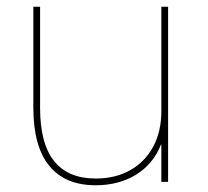

<svg xmlns="http://www.w3.org/2000/svg" viewBox="-20 -540 618 570"><path d="M264 10Q173 10 126 -48Q79 -106 79 -220V-520H99V-220Q99 -114 140.5 -62Q182 -10 264 -10Q323 -10 367 -35Q411 -60 435 -105Q459 -150 459 -210V-520H479V0H459V-111H458Q435 -53 384 -21.5Q333 10 264 10Z"/></svg>

Font: M PLUS 2 Thin Thin
Style: Regular
Weight: 250
Version: Version 1.001